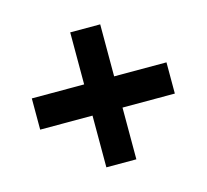

<svg xmlns="http://www.w3.org/2000/svg" viewBox="-73 -629 652 606"><g transform="rotate(-15 253.0 -326.5)"><path d="M473 -377V-275H302V-106H204V-275H33V-377H204V-547H302V-377Z"/></g></svg>

Font: Montserrat arm2 SemiBold
Style: Regular
Weight: 600
Designer: Julieta Ulanovsky
Foundry: Julieta Ulanovsky
Version: Version 6.000